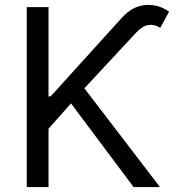

<svg xmlns="http://www.w3.org/2000/svg" viewBox="-20 -756 712 776"><path d="M88.1 0V-727.3H176.1V-366.5H184.7L473 -684.7Q515.6 -731.5 567.6 -735.6Q619.7 -739.7 663.4 -708.8L627.8 -643.5Q604.4 -658.4 580.1 -655Q555.8 -651.6 528.4 -622.2L321 -399.1L626.4 0H519.9L267 -338.1L176.1 -235.8V0Z"/></svg>

Font: Inter UI
Style: Regular
Weight: 400
Designer: Rasmus Andersson
Foundry: rsms
Version: 3.2;8d6f07862